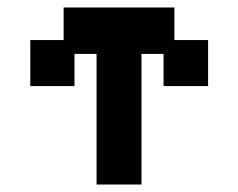

<svg xmlns="http://www.w3.org/2000/svg" viewBox="-20 -482 637 513"><path d="M238 11V-338H179V-252H61V-375H150V-462H446V-375H536V-252H417V-338H358V11Z"/></svg>

Font: Pixelify Sans SemiBold
Style: Regular
Weight: 600
Designer: Stefie Justprince
Foundry: Typecalism Foundryline
Version: Version 1.000